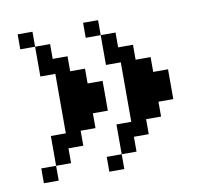

<svg xmlns="http://www.w3.org/2000/svg" viewBox="-62 -561 681 635"><g transform="rotate(-10 278.0 -243.0)"><path d="M255.9 -442.9V-493.2H306.2V-442.9H356V-393.1H405.8V-342.8H456.1V-293H505.9V-192.9H456.1V-143.1H405.8V-92.8H356V-43H306.2V6.8H255.9V-43H306.2V-143.1H356V-342.8H306.2V-442.9ZM36.1 -442.9V-493.2H85.9V-442.9H136.2V-393.1H186V-342.8H235.8V-293H286.1V-192.9H235.8V-143.1H186V-92.8H136.2V-43H85.9V6.8H36.1V-43H85.9V-143.1H136.2V-342.8H85.9V-442.9Z"/></g></svg>

Font: Redaction 50
Style: Bold
Weight: 700
Designer: Jeremy Mickel / Forest Young
Foundry: MCKL
Version: Version 2.001;hotconv 1.0.113;makeotfexe 2.5.65598 DEVELOPME